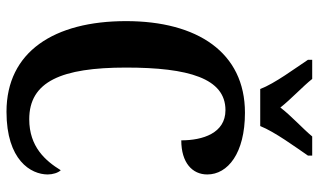

<svg xmlns="http://www.w3.org/2000/svg" viewBox="-215 -756 981 591"><g transform="rotate(90 275.5 -460.5)"><path d="M254 -771H368C386 -816 433 -880 459 -918V-931H400C377 -903 335 -865 311 -833C286 -865 245 -903 223 -931H164V-918C189 -880 237 -816 254 -771ZM324 10C473 10 517 -65 517 -117C517 -132 512 -149 504 -157C475 -110 432 -60 347 -60C231 -60 188 -159 188 -358C188 -550 221 -664 319 -664C390 -664 412 -594 412 -528C481 -528 517 -562 517 -608C517 -671 452 -724 327 -724C141 -724 45 -577 45 -358C45 -137 139 10 324 10Z"/></g></svg>

Font: Noto Serif Tamil ExtraCondensed
Style: Bold Italic
Weight: 700
Width: 2
Italic angle: -12°
Designer: Indian Type Foundry, Tom Grace, and the Monotype Design Team
Foundry: Monotype Imaging Inc.
Version: Version 2.003